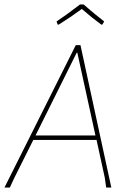

<svg xmlns="http://www.w3.org/2000/svg" viewBox="-28 -839 572 859"><path d="M230 -729 225 -743Q262 -767 330 -819H346Q398 -774 438 -743L430 -729H425Q385 -758 338 -799Q291 -764 235 -729ZM332 -637 470 0H447L441 -43L404 -213H121L36 -43L16 0H-8L311 -637ZM315 -603 131 -233H399L318 -603Z"/></svg>

Font: Alegreya Sans Thin
Style: Italic
Weight: 100
Italic angle: -7°
Designer: Juan Pablo del Peral
Foundry: Huerta Tipografica
Version: Version 2.007